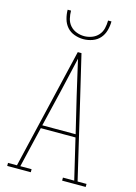

<svg xmlns="http://www.w3.org/2000/svg" viewBox="-140 -1028 779 1101"><g transform="rotate(15 250.0 -477.5)"><path d="M17 0V-18H70L239 -735H261L319 -490L430 -18H483V0H343V-18H410L353 -259H147L90 -18H157V0ZM151 -277H349L298 -490Q286 -542 274 -594Q262 -646 250 -699Q238 -646 226 -594Q214 -542 202 -490ZM250 -815Q223 -815 196.5 -824.5Q170 -834 152.5 -854Q135 -874 127.5 -901Q120 -928 120 -955H140Q140 -932 145.5 -908.5Q151 -885 166.5 -867.5Q182 -850 204.5 -841.5Q227 -833 250 -833Q273 -833 295.5 -841.5Q318 -850 333.5 -867.5Q349 -885 354.5 -908.5Q360 -932 360 -955H380Q380 -928 372.5 -901Q365 -874 347.5 -854Q330 -834 303.5 -824.5Q277 -815 250 -815Z"/></g></svg>

Font: Iosevka Slab Thin
Style: Regular
Weight: 100
Monospace: yes
Designer: Belleve Invis
Foundry: Belleve Invis
Version: Version 11.1.0; ttfautohint (v1.8.3)